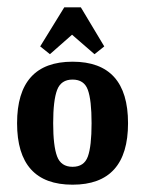

<svg xmlns="http://www.w3.org/2000/svg" viewBox="-20 -497 397 525"><path d="M155.7 -476.9 89.9 -370.1 116.5 -348.8 177 -402.1 238.4 -348.8 265.1 -370.1 201.1 -476.9ZM330.1 -160.1Q330.1 -328.3 178.4 -328.3Q26.7 -328.3 26.7 -160.1Q26.7 8 178.4 8Q330.1 8 330.1 -160.1ZM125.4 -160.1Q125.4 -222.4 136.1 -250.9Q146.8 -279.4 178.4 -279.4Q210 -279.4 220.2 -251.3Q230.4 -223.3 230.4 -160.1Q230.4 -97 220.2 -69Q210 -40.9 178.4 -40.9Q146.8 -40.9 136.1 -69.4Q125.4 -97.9 125.4 -160.1Z"/></svg>

Font: Gidugu
Style: Regular
Weight: 400
Designer: Purushoth Kumar Guthula
Foundry: Silicon Andhra, USA.
Version: Version 1.0.5; ttfautohint (v1.2.25-373a) -l 7 -r 28 -G 50 -